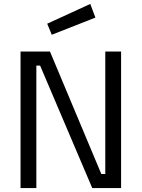

<svg xmlns="http://www.w3.org/2000/svg" viewBox="-20 -952 717 972"><path d="M84 0V-691H233L493 -71H513V-691H593V0H447L183 -620H164V0ZM242 -776 219 -832 437 -932 463 -863Z"/></svg>

Font: Cairo Play
Style: Regular
Weight: 400
Designer: Mohamed Gaber, Accademia di Belle Arti di Urbino
Foundry: Kief Type Foundry, Accademia di Belle Arti di Urbino
Version: Version 3.119